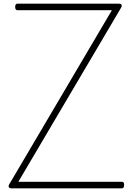

<svg xmlns="http://www.w3.org/2000/svg" viewBox="-20 -1018 720 1038"><path d="M40 0Q34 0 30.5 -3Q27 -6 26.5 -10.5Q26 -15 29 -20L585 -963H73Q69 -963 65.5 -967Q62 -971 62 -981Q62 -990 65.5 -994Q69 -998 73 -998H623Q634 -998 637 -992Q640 -986 635 -977L79 -35H640Q645 -35 648 -31.5Q651 -28 651 -19Q651 -9 648 -4.5Q645 0 640 0Z"/></svg>

Font: Playwrite NG Modern Thin
Style: Regular
Weight: 250
Designer: Veronika Burian, José Scaglione
Foundry: TypeTogether
Version: Version 1.002